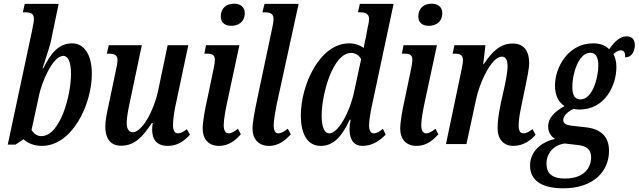

<svg xmlns="http://www.w3.org/2000/svg" viewBox="-20 -781 3462 1041"><path d="M207 10C372 10 478 -215 478 -381C478 -488 434 -546 371 -546C302 -546 257 -497 215 -411H211C219 -439 247 -518 255 -553L298 -760H114L104 -714H120C146 -714 164 -707 164 -679C164 -663 160 -647 153 -611L22 3H64L108 -26C127 -6 164 10 207 10ZM204 -43C181 -43 163 -57 151 -76L193 -270C204 -323 262 -478 324 -478C346 -478 365 -451 365 -380C365 -265 307 -43 204 -43Z M890 10C947 10 984 -22 1010 -51L993 -81C975 -66 961 -58 944 -58C928 -58 918 -73 918 -102C918 -132 924 -169 930 -201L1001 -536H889L837 -288C815 -182 750 -64 700 -64C676 -64 667 -87 667 -115C667 -146 677 -197 686 -237L749 -536H570L559 -490H571C603 -490 617 -480 617 -456C617 -438 612 -415 606 -388L569 -212C561 -176 551 -130 551 -95C551 -39 572 9 636 9C710 9 753 -38 803 -114H808C806 -98 805 -87 805 -78C805 -30 825 10 890 10Z M1234 -641C1270 -641 1307 -660 1307 -710C1307 -746 1280 -761 1249 -761C1210 -761 1177 -739 1177 -692C1177 -657 1201 -641 1234 -641ZM1167 10C1225 10 1260 -25 1286 -53L1270 -83C1251 -68 1236 -58 1219 -58C1203 -58 1193 -73 1193 -102C1193 -129 1201 -175 1209 -214L1278 -536H1097L1088 -490H1102C1129 -490 1145 -484 1145 -456C1145 -445 1142 -426 1137 -403L1104 -245C1090 -183 1079 -120 1079 -83C1079 -29 1109 10 1167 10Z M1438 10C1495 10 1531 -25 1557 -53L1540 -83C1521 -68 1504 -58 1489 -58C1472 -58 1464 -73 1464 -102C1464 -129 1473 -178 1480 -214L1599 -760H1414L1403 -714H1418C1444 -714 1463 -707 1463 -679C1463 -665 1460 -645 1455 -625L1375 -246C1361 -177 1349 -120 1349 -83C1349 -31 1379 10 1438 10Z M1719 10C1786 10 1833 -38 1876 -132H1881C1877 -112 1875 -92 1875 -83C1875 -18 1902 10 1946 10C2002 10 2044 -23 2071 -51L2056 -83C2041 -69 2023 -58 2007 -58C1990 -58 1981 -73 1981 -101C1981 -128 1990 -180 1998 -215L2114 -760H1931L1921 -714H1934C1962 -714 1981 -706 1981 -678C1981 -664 1977 -646 1972 -625L1964 -579C1961 -567 1954 -538 1952 -521C1932 -536 1904 -546 1874 -546C1711 -546 1611 -317 1611 -155C1611 -61 1643 10 1719 10ZM1765 -58C1742 -58 1724 -85 1724 -154C1724 -272 1785 -494 1884 -494C1904 -494 1927 -483 1938 -460L1901 -288C1878 -176 1815 -58 1765 -58Z M2305 -641C2341 -641 2378 -660 2378 -710C2378 -746 2351 -761 2320 -761C2281 -761 2248 -739 2248 -692C2248 -657 2272 -641 2305 -641ZM2238 10C2296 10 2331 -25 2357 -53L2341 -83C2322 -68 2307 -58 2290 -58C2274 -58 2264 -73 2264 -102C2264 -129 2272 -175 2280 -214L2349 -536H2168L2159 -490H2173C2200 -490 2216 -484 2216 -456C2216 -445 2213 -426 2208 -403L2175 -245C2161 -183 2150 -120 2150 -83C2150 -29 2180 10 2238 10Z M2763 10C2819 10 2859 -22 2884 -50L2867 -81C2849 -66 2833 -58 2817 -58C2800 -58 2792 -74 2792 -100C2792 -127 2798 -166 2807 -208L2830 -319C2837 -356 2849 -405 2849 -440C2849 -496 2827 -545 2760 -545C2697 -545 2652 -508 2603 -433H2600L2612 -536H2444L2434 -490H2446C2473 -490 2490 -483 2490 -456C2490 -441 2486 -421 2482 -401L2398 0H2509L2561 -241C2578 -328 2644 -474 2701 -474C2727 -474 2732 -446 2732 -422C2732 -388 2719 -327 2713 -300L2695 -220C2683 -158 2678 -122 2678 -91C2676 -32 2706 10 2763 10Z M3034 240C3199 240 3282 147 3282 37C3282 -41 3238 -80 3162 -90L3076 -100C3052 -103 3034 -110 3034 -130C3034 -156 3063 -179 3091 -191C3100 -188 3109 -187 3121 -187C3262 -187 3322 -320 3322 -417C3322 -444 3317 -468 3306 -488C3318 -498 3330 -508 3346 -508C3364 -508 3371 -494 3369 -470C3410 -470 3422 -509 3422 -538C3422 -564 3408 -584 3378 -584C3340 -584 3309 -552 3283 -514C3262 -536 3231 -546 3196 -546C3058 -546 2989 -413 2989 -317C2989 -265 3008 -226 3041 -206C2981 -172 2952 -139 2952 -95C2952 -63 2969 -40 2989 -28C2921 -12 2854 34 2854 117C2854 191 2908 240 3034 240ZM3127 -242C3099 -242 3083 -261 3083 -310C3083 -381 3117 -495 3180 -495C3208 -495 3224 -474 3224 -427C3224 -355 3191 -242 3127 -242ZM3043 187C2968 187 2943 154 2943 107C2943 51 2980 6 3041 -3L3111 5C3164 10 3185 34 3185 71C3185 132 3144 187 3043 187Z"/></svg>

Font: Noto Serif Condensed Semi
Style: Italic
Weight: 600
Width: 3
Italic angle: -12°
Designer: Monotype Design Team
Foundry: Monotype Imaging Inc.
Version: Version 1.901